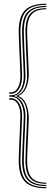

<svg xmlns="http://www.w3.org/2000/svg" viewBox="-20 -820 301 1041"><path d="M231.2 188.8Q160.8 188.8 130.2 156.8Q99.8 124.8 99.8 51Q99.8 37.8 100.6 11.6Q101.5 -14.5 103 -46.4Q104.5 -78.2 105.8 -108.8Q107 -139.2 107.9 -161.6Q108.8 -184 108.8 -190.8Q108.8 -236.8 90.2 -265.8Q71.8 -294.8 42 -295.8H30V-303.5H42Q71.2 -304.2 90 -332Q108.8 -359.8 108.8 -408.5Q108.8 -415.2 107.9 -437.6Q107 -460 105.8 -490.5Q104.5 -521 103 -552.8Q101.5 -584.5 100.6 -610.8Q99.8 -637 99.8 -650.2Q99.8 -724 130.2 -756Q160.8 -788 231.2 -788V-782Q165.5 -782 137.2 -751.4Q109 -720.8 109 -650.2Q109 -637 109.9 -611Q110.8 -585 112.1 -553.2Q113.5 -521.5 114.8 -491.2Q116 -461 117 -438.6Q118 -416.2 118 -409.2Q118 -380.8 110.8 -358.1Q103.5 -335.5 90.2 -320.9Q77 -306.2 58.8 -301.2V-298Q77 -293.2 90.2 -278.5Q103.5 -263.8 110.8 -241.2Q118 -218.8 118 -190Q118 -183 117 -160.6Q116 -138.2 114.8 -107.9Q113.5 -77.5 112.1 -45.9Q110.8 -14.2 109.9 11.8Q109 37.8 109 51Q109 121.5 137.2 152.1Q165.5 182.8 231.2 182.8ZM231.2 200.8Q151 200.8 116.2 166Q81.5 131.2 81.5 51Q81.5 37.8 82.5 11.2Q83.5 -15.2 84.9 -47.2Q86.2 -79.2 87.5 -109.9Q88.8 -140.5 89.6 -163.1Q90.5 -185.8 90.5 -192.2Q90.5 -230.2 77 -254.6Q63.5 -279 42 -279.5H30V-287.5H42Q68.5 -286 84.1 -259.4Q99.8 -232.8 99.8 -191.5Q99.8 -184.8 98.9 -162.4Q98 -140 96.6 -109.4Q95.2 -78.8 93.9 -46.8Q92.5 -14.8 91.6 11.5Q90.8 37.8 90.8 51Q90.8 128 123.2 161.4Q155.8 194.8 231.2 194.8ZM231.2 176.5Q170.5 176.5 144.2 147.4Q118 118.2 118 51Q118 38 118.9 12Q119.8 -14 121.1 -45.5Q122.5 -77 123.9 -107.2Q125.2 -137.5 126.1 -159.9Q127 -182.2 127 -189Q127 -230.8 113 -259Q99 -287.2 69.5 -297.8V-301.5Q99 -312 113 -340.2Q127 -368.5 127 -410Q127 -417.2 126.1 -439.5Q125.2 -461.8 123.9 -492Q122.5 -522.2 121.1 -553.8Q119.8 -585.2 118.9 -611.2Q118 -637.2 118 -650.2Q118 -717.5 144.2 -746.6Q170.5 -775.8 231.2 -775.8V-769.8Q175.5 -769.8 151.2 -742.1Q127 -714.5 127 -650.2Q127 -637.2 128 -612Q129 -586.8 130.4 -556.5Q131.8 -526.2 133 -497.2Q134.2 -468.2 135.1 -446.8Q136 -425.2 136 -418.2Q136 -375.2 122.1 -343.9Q108.2 -312.5 81 -301.2V-298Q107.8 -288.5 121.9 -255.2Q136 -222 136 -181Q136 -174 135.1 -152.5Q134.2 -131 133 -101.9Q131.8 -72.8 130.4 -42.6Q129 -12.5 128 12.8Q127 38 127 51Q127 115 151.2 142.8Q175.5 170.5 231.2 170.5ZM30 -311.8V-319.5H42Q63.5 -320.2 77 -344.8Q90.5 -369.2 90.5 -407Q90.5 -413.5 89.6 -436.1Q88.8 -458.8 87.5 -489.4Q86.2 -520 84.9 -552Q83.5 -584 82.5 -610.5Q81.5 -637 81.5 -650.2Q81.5 -730.5 116.2 -765.2Q151 -800 231.2 -800V-794Q155.8 -794 123.2 -760.6Q90.8 -727.2 90.8 -650.2Q90.8 -637 91.6 -610.8Q92.5 -584.5 93.9 -552.5Q95.2 -520.5 96.6 -489.9Q98 -459.2 98.9 -436.9Q99.8 -414.5 99.8 -407.8Q99.8 -366.5 84.1 -339.9Q68.5 -313.2 42 -311.8Z"/></svg>

Font: Big Shoulders Inline Display Thin Light
Style: Regular
Weight: 300
Version: Version 2.002